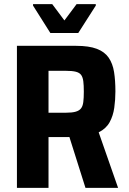

<svg xmlns="http://www.w3.org/2000/svg" viewBox="-20 -910 624 930"><path d="M62 0V-688H349Q411 -688 449 -673.5Q487 -659 506.5 -630.5Q526 -602 532.5 -561Q539 -520 539 -467Q539 -427 533.5 -388Q528 -349 511 -318Q494 -287 458 -269L552 0H394L309 -269L344 -252Q337 -248 328 -247Q319 -246 307 -246H215V0ZM215 -364H299Q329 -364 346.5 -369Q364 -374 372.5 -385Q381 -396 383.5 -416Q386 -436 386 -466Q386 -497 383.5 -516.5Q381 -536 373 -547Q365 -558 347.5 -562.5Q330 -567 299 -567H215ZM224 -750 140 -883V-890H233L292 -811L351 -890H444V-883L359 -750Z"/></svg>

Font: Saira SemiCondensed
Style: Bold
Weight: 700
Width: 4
Designer: Hector Gatti with collaboration of the Omnibus-Type team
Foundry: Omnibus-Type
Version: Version 1.101